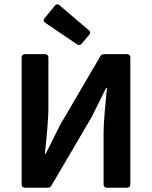

<svg xmlns="http://www.w3.org/2000/svg" viewBox="-20 -877 709 897"><path d="M191.4 -770.5 339.8 -669.9C347.7 -664.1 355.5 -666 361.3 -672.9L396.5 -713.9C403.3 -721.7 403.3 -728.5 395.5 -735.4L257.8 -852.5C250 -859.4 242.2 -858.4 236.3 -850.6L188.5 -792C181.6 -783.2 182.6 -776.4 191.4 -770.5ZM81.1 -608.4V-15.6C81.1 -5.9 86.9 0 96.7 0H202.1C210 0 216.8 -2.9 220.7 -10.7L409.2 -332L475.6 -465.8H479.5C473.6 -397.5 463.9 -318.4 463.9 -247.1V-15.6C463.9 -5.9 469.7 0 479.5 0H573.2C583 0 588.9 -5.9 588.9 -15.6V-608.4C588.9 -618.2 583 -624 573.2 -624H466.8C459 -624 452.1 -621.1 448.2 -613.3L260.7 -293L193.4 -158.2H189.5C196.3 -223.6 206.1 -306.6 206.1 -377.9V-608.4C206.1 -618.2 200.2 -624 190.4 -624H96.7C86.9 -624 81.1 -618.2 81.1 -608.4Z"/></svg>

Font: Ed Sans Neue SemiBold
Style: Regular
Weight: 600
Designer: Stephen Hutchings
Version: Version 1.004;PS 001.004;hotconv 1.0.88;makeotf.lib2.5.64775